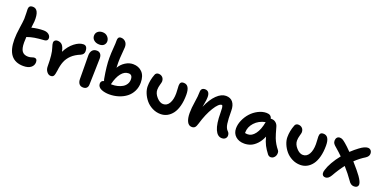

<svg xmlns="http://www.w3.org/2000/svg" viewBox="-13 -1589 4894 2454"><g transform="rotate(20 2433.5 -362.0)"><path d="M282.2 13.2Q59.1 13.2 59.1 -270Q59.1 -336.9 73 -429.4Q86.9 -522 88.9 -558.1Q90.3 -593.8 87.9 -636.5Q85.4 -679.2 85.9 -691.9Q87.9 -741.2 139.2 -741.2Q230.5 -741.2 222.2 -570.8Q220.7 -544.9 211.9 -482.9Q294.4 -503.9 372.1 -503.9Q416 -503.9 442.6 -482.9Q469.2 -461.9 469.2 -431.2Q469.2 -413.1 457.5 -401.9Q445.8 -390.6 425.8 -389.2Q345.7 -383.8 294.7 -375.5Q243.7 -367.2 192.9 -349.1Q189.9 -314.5 189.9 -274.9Q189.9 -190.4 216.6 -155.3Q243.2 -120.1 298.8 -120.1Q322.8 -120.1 346.2 -128.2Q369.6 -136.2 380.9 -136.2Q419.9 -136.2 419.9 -87.9Q419.9 -43.5 384 -15.1Q348.1 13.2 282.2 13.2Z M653.8 12.2Q624 12.2 600.8 -17.6Q577.6 -47.4 577.6 -87.9Q577.6 -258.8 550.8 -334Q536.6 -377 536.6 -398.9Q536.6 -417.5 550 -429.2Q563.5 -440.9 584 -440.9Q624.5 -440.9 648.9 -415.5Q673.3 -390.1 685.5 -327.1Q728 -412.1 792 -461.7Q856 -511.2 912.6 -511.2Q966.8 -511.2 966.8 -434.1Q966.8 -393.1 922.9 -374Q852.1 -345.2 808.1 -303.2Q764.2 -261.2 742.9 -209.2Q721.7 -157.2 712.9 -82Q705.6 -25.9 694.1 -6.8Q682.6 12.2 653.8 12.2Z M1101.6 -577.1Q1056.2 -577.1 1027.8 -601.1Q999.5 -625 999.5 -661.1Q999.5 -697.3 1024.7 -718.8Q1049.8 -740.2 1089.4 -740.2Q1131.8 -740.2 1158.2 -712.2Q1184.6 -684.1 1184.6 -649.9Q1184.6 -620.1 1163.6 -598.6Q1142.6 -577.1 1101.6 -577.1ZM1094.2 9.8Q1058.1 9.8 1039.3 -14.4Q1020.5 -38.6 1020.5 -80.1Q1020.5 -179.7 1019 -272.5Q1017.6 -365.2 1017.6 -398.9Q1017.6 -441.4 1038.6 -467.8Q1059.6 -494.1 1100.6 -494.1Q1131.3 -494.1 1149.7 -473.4Q1168 -452.6 1168.5 -413.1Q1168.9 -377.4 1164.1 -232.7Q1159.2 -87.9 1159.2 -55.2Q1159.2 -25.4 1142.6 -7.8Q1126 9.8 1094.2 9.8Z M1438 -22Q1408.7 -22 1381.6 -26.9Q1354.5 -31.7 1330.6 -41.5Q1306.6 -51.3 1292.5 -69.3Q1278.3 -87.4 1278.3 -110.8Q1278.3 -131.3 1289.3 -143.8Q1300.3 -156.2 1319.3 -159.2Q1312.5 -174.3 1310.1 -189.9Q1281.2 -351.1 1281.2 -460Q1281.2 -525.9 1287.4 -598.1Q1293.5 -670.4 1292 -701.2Q1291 -725.6 1301 -740.2Q1311 -754.9 1334 -754.9Q1371.1 -754.9 1396.2 -729.2Q1421.4 -703.6 1421.4 -658.2Q1421.4 -636.7 1414.8 -568.8Q1408.2 -501 1408.2 -443.8Q1408.2 -419.9 1410.2 -374Q1441.9 -427.2 1492.2 -458.7Q1542.5 -490.2 1596.2 -490.2Q1671.9 -490.2 1719.5 -441.7Q1767.1 -393.1 1767.1 -299.8Q1767.1 -236.3 1740.7 -183.3Q1714.4 -130.4 1669.4 -95.5Q1624.5 -60.5 1564.7 -41.3Q1504.9 -22 1438 -22ZM1417 -158.2Q1416.5 -157.2 1416 -155Q1415.5 -152.8 1415 -151.9Q1418.9 -150.9 1428.2 -150.9Q1468.3 -150.9 1504.6 -159.9Q1541 -168.9 1570.3 -186.3Q1599.6 -203.6 1616.9 -231.7Q1634.3 -259.8 1634.3 -294.9Q1634.3 -359.9 1581.1 -359.9Q1524.4 -359.9 1482.2 -305.9Q1439.9 -252 1417 -158.2Z M2139.2 -9.8Q2079.6 -9.8 2026.6 -36.9Q1973.6 -64 1939.2 -105.5Q1904.8 -147 1885 -195.3Q1865.2 -243.7 1865.2 -288.1Q1865.2 -372.6 1897.5 -455.1Q1901.9 -468.8 1913.8 -477.3Q1925.8 -485.8 1941.4 -485.8Q1975.6 -485.8 1996.8 -464.8Q2018.1 -443.8 2018.1 -408.2Q2018.1 -396 2007.1 -359.4Q1996.1 -322.8 1996.1 -288.1Q1996.1 -237.3 2039.3 -189.2Q2082.5 -141.1 2127.4 -141.1Q2180.2 -141.1 2209.7 -191.9Q2239.3 -242.7 2239.3 -328.1Q2239.3 -352.5 2236.8 -383.3Q2234.4 -414.1 2234.4 -429.2Q2234.4 -458 2245.6 -472.4Q2256.8 -486.8 2285.2 -486.8Q2367.2 -486.8 2367.2 -353Q2367.2 -268.6 2349.6 -202.4Q2332 -136.2 2300.8 -94.5Q2269.5 -52.7 2228.5 -31.2Q2187.5 -9.8 2139.2 -9.8Z M2981.4 12.2Q2921.9 12.2 2889.2 -62.5Q2856.4 -137.2 2856.4 -287.1Q2856.4 -331.1 2853.8 -352.8Q2851.1 -374.5 2843.3 -387.2Q2841.3 -388.2 2837.4 -388.2Q2797.4 -388.2 2739.7 -295.4Q2682.1 -202.6 2641.1 -64Q2629.4 -22.5 2614.3 -6.8Q2599.1 8.8 2572.3 8.8Q2529.8 8.8 2508.1 -34.7Q2486.3 -78.1 2486.3 -150.9Q2486.3 -218.8 2500.2 -304.4Q2514.2 -390.1 2514.2 -443.8Q2514.2 -502.9 2569.3 -502.9Q2599.6 -502.9 2616.5 -482.2Q2633.3 -461.4 2633.3 -418.9Q2633.3 -397 2630.4 -376.2Q2627.4 -355.5 2622.3 -327.6Q2617.2 -299.8 2614.3 -280.8Q2662.6 -394 2725.1 -454.6Q2787.6 -515.1 2850.1 -515.1Q2912.6 -515.1 2944.8 -473.6Q2977.1 -432.1 2977.1 -359.9Q2977.1 -242.2 2986.1 -184.1Q2995.1 -126 3022.5 -100.1Q3046.4 -79.1 3046.4 -44.9Q3046.4 -21.5 3029.1 -4.6Q3011.7 12.2 2981.4 12.2Z M3274.4 -21Q3200.7 -21 3155.5 -61.8Q3110.4 -102.5 3110.4 -168.9Q3110.4 -224.1 3135.5 -281.5Q3160.6 -338.9 3201.4 -384.3Q3242.2 -429.7 3298.1 -458.7Q3354 -487.8 3411.1 -487.8Q3474.1 -487.8 3485.4 -436Q3489.3 -437 3497.1 -437Q3530.3 -437 3554.4 -417.2Q3578.6 -397.5 3587.4 -366.2Q3616.7 -259.8 3630.9 -223.6Q3658.7 -151.9 3709.5 -89.8Q3720.2 -76.7 3720.7 -56.4Q3721.2 -36.1 3713.9 -17.8Q3706.5 0.5 3690.2 13.7Q3673.8 26.9 3653.3 26.9Q3627 26.9 3609.4 4.9Q3571.3 -44.4 3547.6 -89.6Q3523.9 -134.8 3507.3 -200.2Q3481.4 -137.2 3441.9 -95.7Q3402.3 -54.2 3361.1 -37.6Q3319.8 -21 3274.4 -21ZM3239.3 -160.2V-151.9Q3254.4 -147.9 3277.3 -147.9Q3331.5 -147.9 3376 -206.8Q3420.4 -265.6 3439.5 -373Q3349.1 -355 3294.2 -294.4Q3239.3 -233.9 3239.3 -160.2Z M4039.6 -9.8Q3980 -9.8 3927 -36.9Q3874 -64 3839.6 -105.5Q3805.2 -147 3785.4 -195.3Q3765.6 -243.7 3765.6 -288.1Q3765.6 -372.6 3797.9 -455.1Q3802.2 -468.8 3814.2 -477.3Q3826.2 -485.8 3841.8 -485.8Q3876 -485.8 3897.2 -464.8Q3918.5 -443.8 3918.5 -408.2Q3918.5 -396 3907.5 -359.4Q3896.5 -322.8 3896.5 -288.1Q3896.5 -237.3 3939.7 -189.2Q3982.9 -141.1 4027.8 -141.1Q4080.6 -141.1 4110.1 -191.9Q4139.6 -242.7 4139.6 -328.1Q4139.6 -352.5 4137.2 -383.3Q4134.8 -414.1 4134.8 -429.2Q4134.8 -458 4146 -472.4Q4157.2 -486.8 4185.5 -486.8Q4267.6 -486.8 4267.6 -353Q4267.6 -268.6 4250 -202.4Q4232.4 -136.2 4201.2 -94.5Q4169.9 -52.7 4128.9 -31.2Q4087.9 -9.8 4039.6 -9.8Z M4397.5 30.8Q4377.9 30.8 4365.7 21.2Q4353.5 11.7 4350.3 -8.5Q4347.2 -28.8 4358.4 -60.1Q4371.1 -105 4405.8 -166Q4440.4 -227.1 4490.7 -289.1Q4450.7 -329.1 4400.4 -372.1Q4372.1 -395 4359.9 -411.6Q4347.7 -428.2 4347.7 -452.1Q4347.7 -477.5 4361.3 -494.4Q4375 -511.2 4399.4 -511.2Q4419.4 -511.2 4436.5 -502.2Q4453.6 -493.2 4483.4 -467.8Q4517.1 -440.4 4574.7 -380.9Q4627 -429.7 4672.4 -462.9Q4738.3 -512.2 4780.8 -512.2Q4805.7 -512.2 4821 -495.8Q4836.4 -479.5 4836.4 -450.2Q4836.4 -414.1 4795.4 -387.2Q4730 -348.1 4663.6 -285.2Q4752 -185.5 4788.6 -133.8Q4835.4 -66.9 4835.4 -33.2Q4835.4 -11.7 4820.8 0.7Q4806.2 13.2 4780.8 13.2Q4757.8 13.2 4738.8 1.2Q4719.7 -10.7 4700.7 -41Q4654.3 -108.9 4580.6 -191.9Q4523.9 -120.1 4468.8 -22Q4437.5 30.8 4397.5 30.8Z"/></g></svg>

Font: Shantell Sans Irregular
Style: Regular
Weight: 600
Designer: Stephen Nixon, Anya Danilova, Shantell Martin
Foundry: Arrow Type
Version: Version 1.006;[9816181b4]